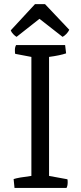

<svg xmlns="http://www.w3.org/2000/svg" viewBox="-20 -930 402 950"><path d="M62 -747.6Q54.7 -751.5 45.4 -761.2Q36.1 -771 33.2 -779.8L153.3 -909.7H202.6L322.8 -782.7Q317.9 -772 307.9 -761.7Q297.9 -751.5 289.6 -747.6L175.3 -836.9ZM51.8 0 47.4 -43.9Q68.4 -51.3 135.3 -59.6V-648.4L55.2 -663.6Q53.7 -667 53.7 -683.1Q53.7 -696.3 59.6 -707H302.2L307.1 -666Q277.8 -655.8 222.7 -648.4V-59.6L313.5 -43Q314.9 -39.6 314.9 -27.8Q314.9 -10.7 309.1 0Z"/></svg>

Font: Fjord
Style: One
Weight: 400
Designer: Viktoriya Grabowska
Foundry: Viktoriya Grabowska
Version: Version 1.002